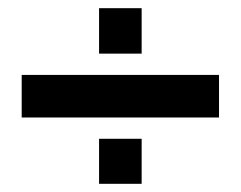

<svg xmlns="http://www.w3.org/2000/svg" viewBox="-20 -490 589 469"><path d="M33 -203V-307H515V-203ZM222 -41V-151H326V-41ZM222 -359V-470H326V-359Z"/></svg>

Font: Archivo Narrow
Style: Bold
Weight: 700
Designer: Hector Gatti
Foundry: Omnibus-Type
Version: Version 3.002